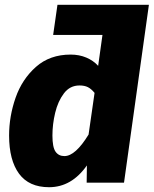

<svg xmlns="http://www.w3.org/2000/svg" viewBox="-20 -763 642 802"><path d="M498 0H342L343 -72Q279 19 185 19Q101 19 59.5 -37.5Q18 -94 18 -197Q18 -277 45 -354.5Q72 -432 130 -483.5Q188 -535 275 -535Q311 -535 340.5 -522.5Q370 -510 390 -488L408 -617H202L220 -743H602ZM375 -375Q361 -392 347 -399Q333 -406 312 -406Q272 -406 247 -373Q222 -340 210.5 -292Q199 -244 199 -197Q199 -148 212 -129.5Q225 -111 249 -111Q295 -111 350 -201Z"/></svg>

Font: Trujillo ExtraBold
Style: Italic
Weight: 800
Italic angle: -8°
Designer: Fira Sans original fonts by bBox Type GmbH, Carrois Corporate GbR, & Edenspiekermann AG / Changes by Cristiano Sobral
Foundry: Fira Sans original fonts by bBox Type GmbH, Carrois Corporate GbR, & Edenspiekermann AG / Changes by Cristiano Sobral
Version: Version 4.301;July 28, 2020;FontCreator 13.0.0.2655 64-bit